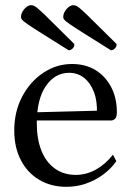

<svg xmlns="http://www.w3.org/2000/svg" viewBox="-20 -709 508 741"><path d="M237 12Q176 12 130.5 -15.5Q85 -43 60 -92Q35 -141 35 -205Q35 -278 65.5 -336Q96 -394 147 -428Q198 -462 258 -462Q310 -462 348.5 -438.5Q387 -415 409 -373Q431 -331 431 -276Q431 -257 424 -250.5Q417 -244 408 -244H93V-275L365 -282L354 -271Q356 -319 342.5 -354Q329 -389 304.5 -408.5Q280 -428 247 -428Q192 -428 157 -377Q122 -326 122 -233Q122 -173 139.5 -128.5Q157 -84 191 -59Q225 -34 273 -34Q313 -34 350 -54.5Q387 -75 416 -112L429 -87Q408 -57 377 -34.5Q346 -12 310.5 0Q275 12 237 12ZM245 -515Q178 -557 140.5 -580.5Q103 -604 86 -616Q69 -628 65 -633Q61 -638 61 -643Q61 -654 67 -664.5Q73 -675 82 -682Q91 -689 101 -689Q107 -689 113.5 -685.5Q120 -682 135 -668.5Q150 -655 181 -624Q212 -593 267 -539Q267 -528 260 -521.5Q253 -515 245 -515ZM408 -515Q341 -557 303.5 -580.5Q266 -604 249 -616Q232 -628 228 -633Q224 -638 224 -643Q224 -654 230 -664.5Q236 -675 245 -682Q254 -689 264 -689Q270 -689 276.5 -685.5Q283 -682 298 -668.5Q313 -655 344 -624Q375 -593 430 -539Q430 -528 423 -521.5Q416 -515 408 -515Z"/></svg>

Font: Pitagon Serif
Style: Regular
Weight: 400
Designer: Travis Tran
Foundry: Pitagon
Version: Version 1.000;gftools[0.9.26]